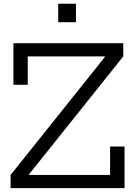

<svg xmlns="http://www.w3.org/2000/svg" viewBox="-20 -976 697 996"><path d="M35 -68.5 524 -680.5V-702.5L619.5 -683.5L130.5 -71.5V-48ZM619.5 -752V-683.5H124V-536H49.5V-752ZM551 -216H626V0H35V-68.5H551ZM282 -956.5H374V-861H282Z"/></svg>

Font: Hepta Slab ExtraLight
Style: Regular
Weight: 400
Version: Version 1.102